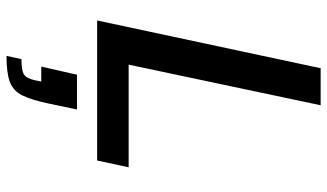

<svg xmlns="http://www.w3.org/2000/svg" viewBox="-228 -500 1007 591"><g transform="rotate(90 275.5 -204.5)"><path d="M43 0 190 -688H304L179 -97H495L474 0ZM152 279 162 233Q196 233 208.5 225.5Q221 218 227 192L231 172H185L210 62H317L299 148Q288 201 274 229.5Q260 258 232.5 268.5Q205 279 152 279Z"/></g></svg>

Font: Saira Medium
Style: Italic
Weight: 500
Italic angle: -12°
Designer: Hector Gatti with collaboration of the Omnibus-Type team
Foundry: Omnibus-Type
Version: Version 1.100; ttfautohint (v1.8.3)